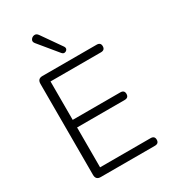

<svg xmlns="http://www.w3.org/2000/svg" viewBox="-225 -1052 1025 1160"><g transform="rotate(-30 288.0 -472.0)"><path d="M126 0Q92 0 92 -35V-670Q92 -705 126 -705H504Q532 -705 532 -679Q532 -652 504 -652H152V-384H484Q512 -384 512 -358Q512 -331 484 -331H152V-53H504Q532 -53 532 -27Q532 0 504 0ZM294 -769 187 -899Q174 -914 182 -927.5Q190 -941 206 -943.5Q222 -946 234 -928L329 -792Q336 -780 330.5 -771Q325 -762 314 -760Q303 -758 294 -769Z"/></g></svg>

Font: Nunito Light
Style: Regular
Weight: 300
Designer: Vernon Adams
Foundry: Vernon Adams
Version: Version 3.601; ttfautohint (v1.8.2.53-6de2)